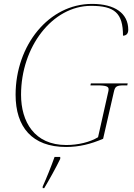

<svg xmlns="http://www.w3.org/2000/svg" viewBox="-20 -744 685 985"><path d="M319 10C387 10 446 -5 509 -32L564 -272C570 -299 576 -306 615 -306H633L635 -316H446L444 -306H478C527 -306 537 -299 537 -287C537 -283 537 -280 536 -276L483 -40C442 -15 381 0 320 0C156 0 88 -120 88 -258C88 -504 249 -714 447 -714C568 -714 611 -677 611 -561C629 -561 638 -573 638 -591C638 -676 569 -724 452 -724C230 -724 60 -511 60 -258C60 -93 144 10 319 10ZM199 213V221H207C230 183 269 113 289 71V61H260C243 109 218 171 199 213Z"/></svg>

Font: Noto Serif Display Thin
Style: Italic
Weight: 100
Italic angle: -12°
Designer: Monotype Design Team
Foundry: Monotype Imaging Inc.
Version: Version 2.009